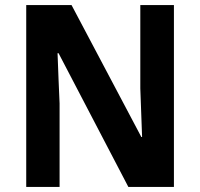

<svg xmlns="http://www.w3.org/2000/svg" viewBox="-20 -785 786 754"><path d="M663 -51V-765H531V-438C533 -377 535 -323 538 -247H535L261 -765H83V-51H214V-379C211 -440 209 -500 206 -576H210L484 -51Z"/></svg>

Font: Noto Sans Tamil UI SemiCondensed
Style: Bold
Weight: 700
Width: 4
Designer: Jelle Bosma - Monotype Design Team
Foundry: Monotype Imaging Inc.
Version: Version 2.004